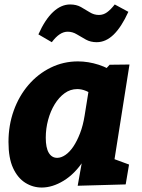

<svg xmlns="http://www.w3.org/2000/svg" viewBox="-20 -826 634 860"><path d="M167 14Q127 14 93 -7.5Q59 -29 38.5 -73.5Q18 -118 18 -190Q18 -265 41.5 -330.5Q65 -396 107.5 -445.5Q150 -495 207 -523Q264 -551 329 -551Q375 -551 422 -536Q469 -521 515 -487L441 -503L471 -536L560 -537L480 -31L422 -139L558 -89L543 0L328 6L357 -157L406 -248Q392 -164 353.5 -105.5Q315 -47 265 -16.5Q215 14 167 14ZM236 -119Q254 -119 273 -132Q292 -145 308.5 -169.5Q325 -194 338.5 -229Q352 -264 359 -308L381 -445L408 -392Q386 -410 366 -418.5Q346 -427 326 -427Q295 -427 269.5 -408.5Q244 -390 225 -359Q206 -328 195.5 -289Q185 -250 185 -209Q185 -164 198.5 -141.5Q212 -119 236 -119ZM413 -637Q386 -637 365 -648.5Q344 -660 324.5 -672Q305 -684 283 -684Q265 -684 247.5 -672.5Q230 -661 212 -637L152 -672Q182 -739 218 -772.5Q254 -806 294 -806Q322 -806 342.5 -794.5Q363 -783 382 -771Q401 -759 423 -759Q443 -759 459.5 -771Q476 -783 494 -806L555 -773Q524 -705 489 -671Q454 -637 413 -637Z"/></svg>

Font: Bitter Thin ExtraBold
Style: Italic
Weight: 800
Italic angle: -9°
Version: Version 2.002